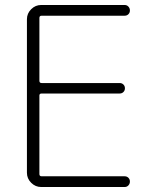

<svg xmlns="http://www.w3.org/2000/svg" viewBox="-20 -750 619 770"><path d="M145 0Q122 0 105 -17Q88 -34 88 -57V-673Q88 -696 105 -713Q122 -730 145 -730H480Q489 -730 495 -723.5Q501 -717 501 -708Q501 -699 495 -693Q489 -687 480 -687H147Q138 -687 138 -678V-426Q138 -417 147 -417H460Q469 -417 475 -411Q481 -405 481 -396Q481 -387 475 -381Q469 -375 460 -375H147Q138 -375 138 -367V-52Q138 -43 147 -43H480Q489 -43 495 -37Q501 -31 501 -22Q501 -13 495 -6.5Q489 0 480 0Z"/></svg>

Font: Rounded Mplus 1c Light
Style: Regular
Weight: 300
Version: Version 1.059.20150529